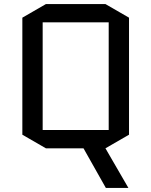

<svg xmlns="http://www.w3.org/2000/svg" viewBox="-20 -725 745 945"><path d="M190 -615V-85H515V-615ZM391 5H206L90 -62V-638L206 -705H499L615 -638V-62L499 5L612 200H501Z"/></svg>

Font: Quantico
Style: Regular
Weight: 400
Designer: Matt Desmond
Foundry: MADtype
Version: Version 2.002